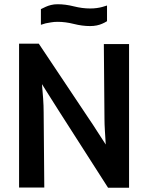

<svg xmlns="http://www.w3.org/2000/svg" viewBox="-20 -885 699 906"><path d="M470 -677H589V1H490L262 -355Q243 -384 220.5 -420.5Q198 -457 178 -488Q181 -456 183.5 -421Q186 -386 186 -354L189 0H70V-679H163L398 -327Q418 -298 438.5 -265.5Q459 -233 479 -203Q477 -235 475 -267.5Q473 -300 473 -323ZM173 -842Q184 -848 196 -853Q207 -858 221 -861.5Q235 -865 252 -865Q289 -865 328.5 -855Q368 -845 405 -845Q422 -845 436.5 -847Q451 -849 462 -852Q474 -855 485 -859V-785Q474 -778 462 -773Q451 -768 436.5 -765Q422 -762 405 -762Q368 -762 328.5 -772Q289 -782 252 -782Q235 -782 221 -779.5Q207 -777 196 -775Q184 -771 173 -768Z"/></svg>

Font: Amaranth
Style: Regular
Weight: 400
Designer: Gesine Todt
Foundry: Gesine Todt
Version: Version 1.001